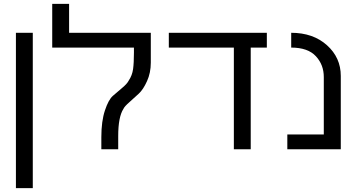

<svg xmlns="http://www.w3.org/2000/svg" viewBox="-20 -769 1827 989"><path d="M62 200.2V-600.1H148.9V200.2Z M756.8 -446.8Q756.8 -393.6 737.3 -351.1Q717.8 -307.6 694.8 -286.6Q671.4 -264.6 647 -243.2Q621.1 -220.7 615.7 -208Q588.9 -166.5 588.9 -67.9V0H502V-63Q502 -144.5 520.5 -200.2Q538.6 -254.9 561 -274.9Q580.1 -292 608.9 -315.9Q635.3 -337.9 643.1 -354Q661.1 -380.9 665.5 -413.1Q669.9 -445.3 669.9 -498V-523.9H249V-749H335.9V-600.1H756.8Z M1271.5 -523.9V0H1184.6V-523.9H849.6V-600.1H1354.5V-523.9Z M1480 -600.1Q1592.8 -600.1 1664.1 -536.1Q1735.4 -472.2 1735.4 -377.9V0H1460V-76.2H1647.9V-372.1Q1647.9 -435.1 1607.4 -479Q1566.4 -523.9 1480 -523.9Z"/></svg>

Font: Miedinger*
Style: Book
Weight: 400
Version: Version 001.000